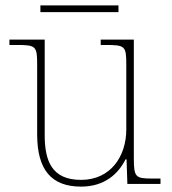

<svg xmlns="http://www.w3.org/2000/svg" viewBox="-20 -683 637 713"><path d="M130 -638H420V-663H130ZM281 10C370 10 420 -39 446 -91H450L453 0H576V-20H544C484 -20 477 -25 477 -94V-536H354V-516H372C445 -516 449 -512 449 -442V-202C449 -104 392 -15 281 -15C172 -15 146 -86 146 -181V-536H15V-516H41C114 -516 118 -512 118 -442V-184C118 -52 171 10 281 10Z"/></svg>

Font: Noto Serif Gurmukhi Thin
Style: Regular
Weight: 100
Designer: Vaibhav Singh and the Monotype Design Team
Foundry: Monotype Imaging Inc.
Version: Version 2.004